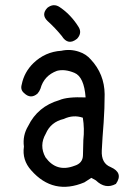

<svg xmlns="http://www.w3.org/2000/svg" viewBox="-20 -732 540 748"><path d="M164.1 -701.2Q188.5 -720.7 212.9 -704.1Q237.3 -687.5 254.9 -668Q271.5 -650.4 286.1 -627Q300.8 -603.5 280.3 -581.1Q245.1 -552.7 220.7 -591.8Q195.3 -623 165 -650.4Q139.6 -674.8 164.1 -701.2ZM218.8 -534.2Q253.9 -542 288.1 -530.3Q315.4 -521.5 334 -500Q386.7 -443.4 387.7 -365.2Q387.7 -309.6 383.8 -254.9Q378.9 -195.3 376.5 -145.5Q374 -95.7 411.1 -81.1Q461.9 -58.6 431.6 -15.6Q390.6 6.8 353.5 -29.3L335.9 -39.1L308.6 -21.5Q187.5 29.3 101.6 -68.4Q65.4 -108.4 73.2 -161.1Q67.4 -204.1 89.8 -241.2Q127 -317.4 210.9 -341.8Q242.2 -355.5 313.5 -352.5Q307.6 -432.6 270 -448.2Q232.4 -463.9 202.1 -456.1Q151.4 -437.5 137.7 -386.7Q133.8 -376 126 -367.2Q99.6 -344.7 74.2 -369.1Q58.6 -381.8 64.5 -402.3Q74.2 -451.2 110.4 -486.3Q156.2 -530.3 218.8 -534.2ZM302.7 -273.4Q265.6 -286.1 228.5 -268.6Q177.7 -256.8 158.2 -210.9Q131.8 -165 157.2 -119.1Q200.2 -59.6 269.5 -85.9Q302.7 -95.7 303.2 -127.4Q303.7 -159.2 304.7 -186.5Q309.6 -230.5 302.7 -273.4Z"/></svg>

Font: NaikaiFont
Style: Regular
Weight: 400
Version: Version 1.67